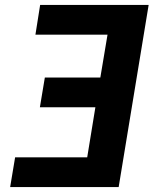

<svg xmlns="http://www.w3.org/2000/svg" viewBox="-20 -755 640 775"><path d="M21 0 41 -120H332L365 -322H141L161 -442H385L414 -615H123L142 -735H580L459 0Z"/></svg>

Font: Iosevka SS04 Heavy Extended
Style: Italic
Weight: 900
Width: 7
Italic angle: -9°
Monospace: yes
Designer: Belleve Invis
Foundry: Belleve Invis
Version: Version 19.0.0; ttfautohint (v1.8.4)